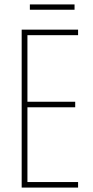

<svg xmlns="http://www.w3.org/2000/svg" viewBox="-20 -899 421 868"><path d="M333 -51H78V-765H333V-740H104V-439H320V-414H104V-76H333ZM317 -879V-855H115V-879Z"/></svg>

Font: Noto Sans Tamil UI ExtraCondensed Thin
Style: Regular
Weight: 100
Width: 2
Designer: Jelle Bosma - Monotype Design Team
Foundry: Monotype Imaging Inc.
Version: Version 2.004; ttfautohint (v1.8.4.7-5d5b)